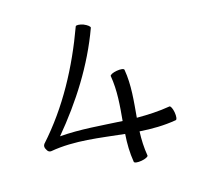

<svg xmlns="http://www.w3.org/2000/svg" viewBox="-117 -943 1114 1082"><g transform="rotate(-15 439.5 -402.0)"><path d="M101 -171C242 -196 385 -172 528 -157C524 -102 525 -47 534 7C535 15 555 17 578 13C601 9 619 0 618 -7C610 -55 608 -102 610 -150C681 -145 753 -146 823 -158C831 -159 833 -179 829 -202C825 -225 816 -243 809 -242C745 -231 680 -228 615 -228C623 -322 634 -415 618 -507C617 -515 597 -517 574 -513C551 -509 533 -500 534 -493C549 -406 541 -318 533 -231C412 -237 290 -249 170 -239C307 -403 423 -584 496 -785C498 -792 483 -804 461 -813C438 -821 419 -821 416 -815C337 -598 228 -392 74 -221C67 -212 67 -199 75 -188C80 -176 90 -169 101 -171Z"/></g></svg>

Font: Nupuram Expanded Light
Style: Regular
Weight: 300
Width: 7
Designer: Santhosh Thottingal (santhosh.thottingal@gmail.com)
Foundry: SMC
Version: Version 1.000